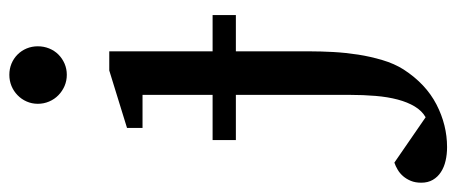

<svg xmlns="http://www.w3.org/2000/svg" viewBox="-382 -445 977 411"><g transform="rotate(-90 106.5 -239.5)"><path d="M202.1 -223.1V-64Q202.1 -41.5 200.7 -14.9Q199.2 11.7 195.1 38.6Q190.9 65.4 183.3 90.8Q175.8 116.2 163.1 136.2Q132.3 183.6 88.4 206.3Q44.4 229 -2.9 229Q-18.6 229 -32.2 225.8Q-45.9 222.7 -56.4 215.8Q-66.9 209 -73 198.5Q-79.1 188 -79.1 173.8Q-79.1 161.1 -75.2 151.6Q-71.3 142.1 -65.2 135Q-59.1 127.9 -51.3 123.3Q-43.5 118.7 -36.1 116.2L61 183.1Q74.7 175.3 84 159.9Q93.3 144.5 98.9 123.3Q104.5 102.1 106.7 75.9Q108.9 49.8 108.9 21V-223.1H12.2V-272.9H108.9V-422.9H38.1V-456.1L161.1 -494.1H202.1V-272.9H279.8V-223.1ZM212.9 -647Q212.9 -634.3 208.3 -622.8Q203.6 -611.3 195.3 -603Q187 -594.7 175.8 -589.8Q164.6 -585 151.9 -585Q139.2 -585 127.9 -589.8Q116.7 -594.7 108.2 -603Q99.6 -611.3 94.7 -622.8Q89.8 -634.3 89.8 -647Q89.8 -659.7 94.7 -670.9Q99.6 -682.1 108.2 -690.4Q116.7 -698.7 127.9 -703.4Q139.2 -708 151.9 -708Q164.6 -708 175.8 -703.4Q187 -698.7 195.3 -690.4Q203.6 -682.1 208.3 -670.9Q212.9 -659.7 212.9 -647Z"/></g></svg>

Font: Charis SIL Afr
Style: Regular
Weight: 400
Foundry: SIL International
Version: Version 5.000